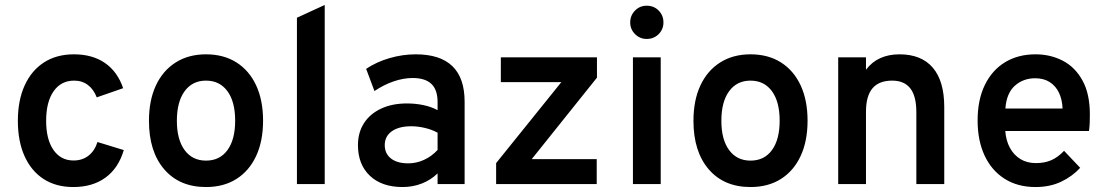

<svg xmlns="http://www.w3.org/2000/svg" viewBox="-20 -742 4460 774"><path d="M275.5 12Q206 12 156 -20.2Q106 -52.5 79 -112.5Q52 -172.5 52 -255Q52 -337.5 79.5 -397.8Q107 -458 157.5 -490.5Q208 -523 278 -523Q352.5 -523 403 -488.2Q453.5 -453.5 476.5 -386.5L370 -349.5Q357.5 -382 334.2 -399.5Q311 -417 279 -417Q226 -417 196 -374Q166 -331 166 -255Q166 -180 195.5 -137.5Q225 -95 276.5 -95Q311.5 -95 336.5 -114.2Q361.5 -133.5 373 -169.5L479 -137Q457.5 -64 405.2 -26Q353 12 275.5 12Z M810.5 12Q703.5 12 642 -59.5Q580.5 -131 580.5 -255Q580.5 -337.5 608.5 -397.5Q636.5 -457.5 688.2 -490.2Q740 -523 810.5 -523Q881.5 -523 933 -490.5Q984.5 -458 1012.5 -398Q1040.5 -338 1040.5 -255.5Q1040.5 -173 1012.5 -113Q984.5 -53 933 -20.5Q881.5 12 810.5 12ZM810.5 -94.5Q866 -94.5 897 -137Q928 -179.5 928 -255.5Q928 -332 896.8 -374.5Q865.5 -417 810.5 -417Q755.5 -417 724.2 -374.2Q693 -331.5 693 -255Q693 -179.5 724.2 -137Q755.5 -94.5 810.5 -94.5Z M1177 0V-670.5L1289 -722V0Z M1603 12Q1519 12 1471 -33.5Q1423 -79 1423 -157Q1423 -208 1447.5 -245.8Q1472 -283.5 1516.5 -304.2Q1561 -325 1620.5 -325Q1655.5 -325 1687.2 -318.2Q1719 -311.5 1744 -298V-331Q1744 -380 1719 -403.8Q1694 -427.5 1643.5 -427.5Q1606.5 -427.5 1567 -414Q1527.5 -400.5 1489.5 -375L1456 -464.5Q1498 -492.5 1550.5 -507.8Q1603 -523 1656 -523Q1754.5 -523 1803.8 -475.2Q1853 -427.5 1853 -332V0H1744V-43Q1717 -16.5 1680.5 -2.2Q1644 12 1603 12ZM1626 -83.5Q1658.5 -83.5 1689.2 -97.5Q1720 -111.5 1744 -137.5V-207Q1721.5 -219.5 1693.2 -226.2Q1665 -233 1638 -233Q1588 -233 1559.5 -212.8Q1531 -192.5 1531 -157Q1531 -123 1556 -103.2Q1581 -83.5 1626 -83.5Z M1980 0V-84.5L2243 -411H1999V-511H2386.5V-429L2123.5 -100.5H2385.5V0Z M2531.5 0V-511H2643.5V0ZM2587 -585Q2559.5 -585 2540 -604.5Q2520.5 -624 2520.5 -651.5Q2520.5 -679.5 2539.8 -699.2Q2559 -719 2587 -719Q2616 -719 2635.2 -699.5Q2654.5 -680 2654.5 -651.5Q2654.5 -623.5 2635 -604.2Q2615.5 -585 2587 -585Z M3005.5 12Q2898.5 12 2837 -59.5Q2775.5 -131 2775.5 -255Q2775.5 -337.5 2803.5 -397.5Q2831.5 -457.5 2883.2 -490.2Q2935 -523 3005.5 -523Q3076.5 -523 3128 -490.5Q3179.5 -458 3207.5 -398Q3235.5 -338 3235.5 -255.5Q3235.5 -173 3207.5 -113Q3179.5 -53 3128 -20.5Q3076.5 12 3005.5 12ZM3005.5 -94.5Q3061 -94.5 3092 -137Q3123 -179.5 3123 -255.5Q3123 -332 3091.8 -374.5Q3060.5 -417 3005.5 -417Q2950.5 -417 2919.2 -374.2Q2888 -331.5 2888 -255Q2888 -179.5 2919.2 -137Q2950.5 -94.5 3005.5 -94.5Z M3359 0V-511H3471V-461Q3495 -492.5 3528.8 -507.8Q3562.5 -523 3606 -523Q3694.5 -523 3740.5 -469Q3786.5 -415 3786.5 -310.5V0H3674V-290Q3674 -354 3649.8 -385.5Q3625.5 -417 3576.5 -417Q3523.5 -417 3497.2 -386Q3471 -355 3471 -292V0Z M4154.5 12Q4082 12 4029.5 -21.5Q3977 -55 3949 -115.2Q3921 -175.5 3921 -256Q3921 -339.5 3950 -399.2Q3979 -459 4031.5 -491Q4084 -523 4154.5 -523Q4215 -523 4264.8 -497Q4314.5 -471 4344 -417.2Q4373.5 -363.5 4373.5 -280.5Q4373.5 -267.5 4373 -249.8Q4372.5 -232 4370 -214H4032.5Q4035.5 -175 4051.2 -146Q4067 -117 4093.5 -100.8Q4120 -84.5 4156 -84.5Q4191 -84.5 4218 -96.2Q4245 -108 4269.5 -134L4334.5 -65.5Q4303 -31 4257.8 -9.5Q4212.5 12 4154.5 12ZM4033 -304.5H4263.5Q4262 -341 4248.8 -368.5Q4235.5 -396 4211.5 -411.2Q4187.5 -426.5 4153 -426.5Q4105 -426.5 4071.2 -396.5Q4037.5 -366.5 4033 -304.5Z"/></svg>

Font: Overpass SemiBold
Style: Regular
Weight: 600
Designer: Delve Withrington, Dave Bailey, Thomas Jockin
Foundry: Delve Fonts LLC
Version: Version 4.000